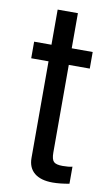

<svg xmlns="http://www.w3.org/2000/svg" viewBox="-81 -710 442 775"><g transform="rotate(10 140.0 -322.5)"><path d="M260 -524V-456H174V-97Q174 -69 183.5 -59.5Q193 -50 220 -50Q245 -50 260 -54V16Q221 23 192 23Q143 23 117 1.5Q91 -20 91 -60V-456H20V-524H91V-668H174V-524Z"/></g></svg>

Font: ColatingCofangSans
Style: Regular
Weight: 400
Foundry: GNU
Version: Version 412.227;June 27, 2022;FontCreator 11.0.0.2412 32-bit